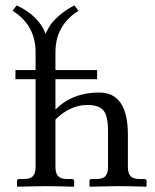

<svg xmlns="http://www.w3.org/2000/svg" viewBox="-20 -700 583 722"><path d="M345.2 -436.5V-402.3H188.5V-288.1Q252.4 -352.1 353 -352.1Q460.9 -352.1 460.9 -193.8V-71.8Q460.9 -49.3 470.7 -38.1Q480.5 -26.9 503.9 -26.9H522.9Q531.2 -26.9 531.2 -18.6V0L529.3 2Q460.9 0 421.9 0L318.4 2L316.4 0V-18.6Q316.4 -26.9 324.2 -26.9H343.3Q367.2 -26.9 376.7 -38.1Q386.2 -49.3 386.2 -71.8V-205.1Q386.2 -264.2 369.1 -284.7Q352.1 -305.2 308.6 -305.2Q243.7 -305.2 188.5 -250.5V-71.8Q188.5 -49.3 198.2 -38.1Q208 -26.9 231.4 -26.9H250.5Q258.8 -26.9 258.8 -18.6V0L256.8 2Q188.5 0 149.4 0L45.9 2L43.9 0V-18.6Q43.9 -26.9 51.8 -26.9H70.8Q94.7 -26.9 104.2 -38.1Q113.8 -49.3 113.8 -71.8V-402.3H38.1V-436.5H113.8V-503.9Q113.8 -605.5 27.3 -659.2L42.5 -679.7Q126 -641.1 151.4 -572.8Q159.2 -590.3 168.7 -605Q178.2 -619.6 201.9 -640.9Q225.6 -662.1 259.8 -679.7L274.9 -659.2Q188.5 -605 188.5 -503.9V-436.5Z"/></svg>

Font: Libertinage
Style: l
Weight: 400
Designer: OSP
Foundry: OSP
Version: Version 1.0; 2008; OFL relea